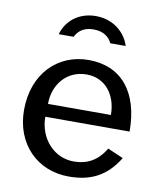

<svg xmlns="http://www.w3.org/2000/svg" viewBox="-84 -815 751 893"><g transform="rotate(10 291.0 -368.5)"><path d="M146 -245H544C544 -433 453 -540 299 -540C155 -540 43 -432 43 -259C43 -100 151 10 301 10C403 10 477 -25 534 -118L460 -150C424 -89 375 -63 311 -63C219 -63 146 -142 146 -245ZM445 -306H148C147 -392 204 -472 302 -472C390 -472 445 -401 445 -306ZM384 -634H457C440 -690 385 -747 297 -747C212 -747 157 -694 141 -634H211C222 -656 244 -684 297 -684C347 -684 373 -659 384 -634Z"/></g></svg>

Font: Bisquit Text
Style: Regular
Weight: 400
Version: Version 1.004;Glyphs 3.2.3 (3260)